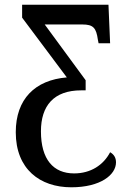

<svg xmlns="http://www.w3.org/2000/svg" viewBox="-20 -556 558 816"><path d="M283 240C407 240 473 187 473 134C473 114 464 100 448 91C420 145 366 181 295 181C207 181 154 122 154 2C154 -106 208 -172 325 -172H344V-215L170 -452H330C377 -452 389 -437 396 -387L399 -372H448L441 -536H74V-481L264 -227C129 -216 47 -135 47 6C47 163 150 240 283 240Z"/></svg>

Font: Noto Serif SemiCondensed Medium
Style: Regular
Weight: 500
Width: 4
Designer: Monotype Design Team
Foundry: Monotype Imaging Inc.
Version: Version 2.014